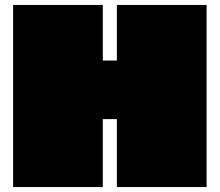

<svg xmlns="http://www.w3.org/2000/svg" viewBox="-20 -757 889 777"><path d="M33 0V-737H396V-512H453V-737H816V0H453V-275H396V0Z"/></svg>

Font: Tomorrow Black
Style: Regular
Weight: 900
Designer: Tony de Marco, Monica Rizzolli
Foundry: Just in Type
Version: Version 2.002